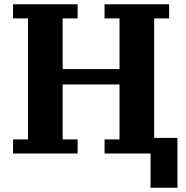

<svg xmlns="http://www.w3.org/2000/svg" viewBox="-20 -718 869 898"><path d="M684 0H469V-66H539V-323H273V-66H343V0H41V-66H111V-632H41V-698H343V-632H273V-395H539V-632H469V-698H771V-632H701V-73H810V160H684Z"/></svg>

Font: IBM Plex Serif
Style: Bold
Weight: 700
Designer: Mike Abbink, Paul van der Laan, Pieter van Rosmalen
Foundry: Bold Monday
Version: Version 2.008